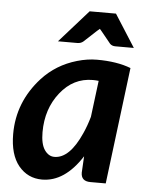

<svg xmlns="http://www.w3.org/2000/svg" viewBox="-52 -766 622 816"><g transform="rotate(5 258.5 -358.0)"><path d="M142.6 -193.8Q142.6 -143.1 159.7 -118.2Q176.8 -93.3 201.7 -93.3Q266.6 -93.3 315.9 -204.6Q331.1 -238.3 341.8 -276.4L361.3 -431.6Q347.7 -433.1 336.4 -433.1Q253.4 -433.1 198.2 -363.3Q142.6 -293.5 142.6 -193.8ZM19 -175.3Q19 -312 114.3 -417Q174.3 -482.4 262.2 -507.8Q305.7 -520.5 346.7 -520.5Q432.1 -520.5 491.2 -497.6L429.2 0H363.8Q323.7 0 323.7 -37.1L327.6 -106.9Q254.4 7.3 157.7 7.3Q96.7 7.3 57.6 -40Q19 -87.4 19 -175.3ZM418.9 -584Q404.8 -584 396 -592.8L355.5 -642.6Q351.6 -646.5 347.2 -652.3Q343.3 -648.4 335.9 -642.6L282.2 -592.8Q272 -584 256.8 -584H174.3L297.4 -722.7H409.7L498 -584Z"/></g></svg>

Font: Lato-BoldItalic
Style: Bold Italic
Weight: 700
Italic angle: -7°
Designer: Lukasz Dziedzic
Foundry: tyPoland Lukasz Dziedzic
Version: Version 1.104; Western+Polish opensource